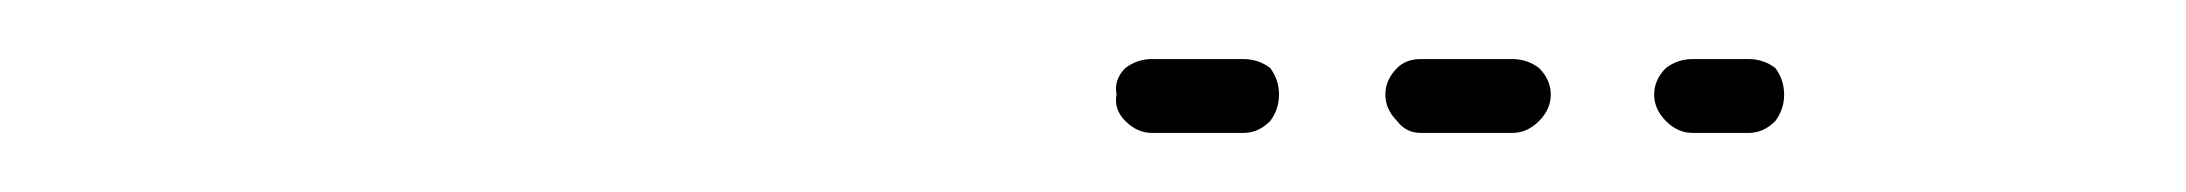

<svg xmlns="http://www.w3.org/2000/svg" viewBox="-20 -573 740 65"><path d="M361 -532Q357 -536 358 -541Q357 -546 361 -550Q365 -553 370 -553H401Q406 -553 410 -550Q413 -546 413 -541Q413 -536 410 -532Q406 -528 401 -528H370Q365 -528 361 -532ZM501 -532Q505 -536 505 -541Q505 -546 501 -550Q497 -553 492 -553H461Q456 -553 453 -550Q449 -546 449 -541Q449 -536 453 -532Q456 -528 461 -528H492Q497 -528 501 -532ZM581 -532Q584 -536 584 -541Q584 -546 581 -550Q577 -553 572 -553H553Q548 -553 544 -550Q540 -546 540 -541Q540 -536 544 -532Q548 -528 553 -528H572Q577 -528 581 -532Z"/></svg>

Font: FRB American Cursive Guidelines Dashed
Style: Italic
Weight: 400
Italic angle: -25°
Version: Version 2.0;Modular Font Editor K font №1